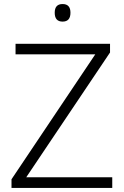

<svg xmlns="http://www.w3.org/2000/svg" viewBox="-20 -931 615 951"><path d="M536 0H37V-43L452 -662H57V-714H525V-671L110 -53H536ZM290 -911Q329 -911 329 -868Q329 -824 290 -824Q251 -824 251 -868Q251 -911 290 -911Z"/></svg>

Font: Noto Sans Canadian Aboriginal Light
Style: Regular
Weight: 300
Designer: Monotype Design Team, Typotheque's Kevin King
Foundry: Monotype Imaging Inc.
Version: Version 2.004; ttfautohint (v1.8.4.7-5d5b)